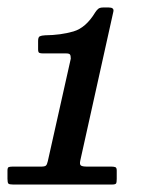

<svg xmlns="http://www.w3.org/2000/svg" viewBox="-28 -950 390 514"><path d="M-8 -471.5V-493Q-8 -501 -5 -502.5Q-2 -504 6 -504H82.5Q92 -504 95 -506.8Q98 -509.5 100 -518.5L161.5 -793Q161.5 -801.5 159.2 -804.2Q157 -807 149 -807H87.5Q80.5 -807 77.2 -808.5Q74 -810 74 -818V-840.5Q74 -850.5 78.5 -852.8Q83 -855 92.5 -855.5Q135 -856 168.5 -865.8Q202 -875.5 227 -917Q230.5 -922.5 234.8 -926.2Q239 -930 249 -930H263Q278 -930 275.5 -919L187 -520.5Q184.5 -509.5 188.8 -506.8Q193 -504 205 -504H270Q277 -504 280.8 -502.5Q284.5 -501 284.5 -493.5V-471Q284.5 -462 282.8 -459Q281 -456 272 -456H7Q-3 -456 -5.5 -458.5Q-8 -461 -8 -471.5Z"/></svg>

Font: Besley* Condensed
Style: Bold Italic
Weight: 700
Width: 3
Italic angle: -13°
Designer: Owen Earl
Foundry: indestructible type*
Version: Version 3.000; ttfautohint (v1.8.3)